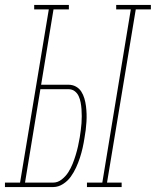

<svg xmlns="http://www.w3.org/2000/svg" viewBox="-60 -755 629 775"><path d="M291 0V-18H353L468 -717H409V-735H549V-717H488L372 -18H431V0ZM-40 0V-18H21L137 -717H78V-735H218V-717H156L106 -413H216Q233 -413 246.5 -405.5Q260 -398 268 -385.5Q276 -373 280.5 -358Q285 -343 287 -327Q289 -311 289.5 -295Q290 -279 289 -263Q288 -247 286 -230.5Q284 -214 281 -198Q278 -178 273.5 -158Q269 -138 262.5 -118Q256 -98 247 -78.5Q238 -59 225.5 -41.5Q213 -24 194 -12Q175 0 155 0ZM41 -18H155Q173 -18 189 -30.5Q205 -43 215.5 -59.5Q226 -76 233 -93.5Q240 -111 245.5 -129Q251 -147 255 -165Q259 -183 262 -201Q264 -215 266 -229Q268 -243 269 -257.5Q270 -272 270 -286Q270 -300 269 -314Q268 -328 265.5 -341.5Q263 -355 257.5 -367Q252 -379 241.5 -387Q231 -395 216 -395H103Z"/></svg>

Font: Iosevka Slab Thin
Style: Italic
Weight: 100
Italic angle: -9°
Monospace: yes
Designer: Belleve Invis
Foundry: Belleve Invis
Version: Version 11.1.1; ttfautohint (v1.8.3)